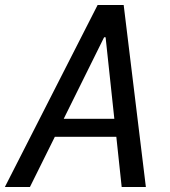

<svg xmlns="http://www.w3.org/2000/svg" viewBox="-42 -750 682 770"><path d="M543 0 454 -730H349.5L-22.5 0H78L178 -201.5H424.5L446 0ZM213.5 -273.5 375.5 -600.5H381.5L416.5 -273.5Z"/></svg>

Font: Monaspace Argon
Style: Italic
Weight: 400
Italic angle: -11°
Designer: Riley Cran & the Lettermatic Team
Foundry: Lettermatic
Version: Version 1.101 (Monaspace Argon)